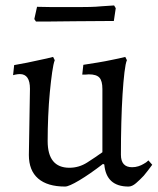

<svg xmlns="http://www.w3.org/2000/svg" viewBox="-20 -673 581 705"><path d="M90 -347Q90 -401 53 -401Q46 -401 36 -399Q32 -398 28 -397L32 -434Q55 -438 80.5 -443Q106 -448 127 -453Q152 -458 175 -464L181 -452Q176 -439 171.5 -407.5Q167 -376 163 -334.5Q159 -293 157 -246Q155 -199 155 -155Q155 -57 235 -57Q270 -57 300.5 -76.5Q331 -96 356 -114V-346Q356 -376 345 -388Q334 -400 306 -400Q304 -400 300 -399.5Q296 -399 292 -399H282L286 -435Q312 -439 339.5 -443.5Q367 -448 390 -453Q416 -458 440 -464L446 -452Q441 -441 437 -407.5Q433 -374 430 -327Q427 -280 425.5 -222.5Q424 -165 424 -105Q424 -59 465 -59Q477 -59 488 -62.5Q499 -66 507 -71Q517 -76 525 -84L539 -68Q523 -46 508 -28Q494 -13 479.5 -0.5Q465 12 452 12Q370 12 363 -69L358 -71Q310 -34 271.5 -11Q233 12 219 12Q154 12 120 -17.5Q86 -47 86 -104ZM405 -643 398 -596 256 -595Q233 -595 208.5 -594.5Q184 -594 162 -594H112L106 -603L116 -648Q144 -647 171 -647H270Q289 -647 311 -647.5Q333 -648 353 -650Q376 -651 399 -653Z"/></svg>

Font: Alegreya
Style: Regular
Weight: 400
Designer: Juan Pablo del Peral
Foundry: Juan Pablo del Peral
Version: Version 1.003